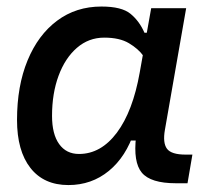

<svg xmlns="http://www.w3.org/2000/svg" viewBox="-20 -542 626 573"><path d="M291 -429.7Q244.6 -429.7 209.5 -399.2Q174.3 -368.7 154.8 -315.9Q135.3 -263.2 135.3 -196.3Q135.3 -141.6 156.5 -112.1Q177.7 -82.5 215.8 -82.5Q281.2 -82.5 328.9 -146.2Q376.5 -210 397 -325.7L431.2 -517.6H535.6L472.2 -154.8Q465.3 -115.7 478.3 -98.1Q491.2 -80.6 534.2 -80.6H554.2L539.6 4.9H504.9Q429.7 4.9 403.3 -26.6Q377 -58.1 386.2 -135.3L414.6 -122.6H357.9L381.3 -150.9Q356.4 -74.2 304.9 -32Q253.4 10.3 184.1 10.3Q110.8 10.3 70.8 -40.8Q30.8 -91.8 30.8 -184.1Q30.8 -285.6 62.3 -361.8Q93.8 -438 150.4 -480.2Q207 -522.5 282.7 -522.5Q343.3 -522.5 369.6 -500.7Q396 -479 411.1 -444.3H421.9L430.2 -340.8Q422.9 -354.5 407.7 -375.5Q392.6 -396.5 364.7 -413.1Q336.9 -429.7 291 -429.7Z"/></svg>

Font: Cascadia Code
Style: Italic
Weight: 400
Italic angle: -10°
Designer: Aaron Bell
Foundry: Saja Typeworks
Version: Version 2407.024